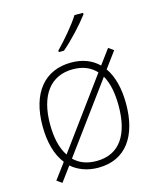

<svg xmlns="http://www.w3.org/2000/svg" viewBox="-119 -850 801 970"><g transform="rotate(-15 281.5 -364.5)"><path d="M239 -614V-606H266C315 -647 376 -714 409 -758V-766H364C336 -721 281 -657 239 -614ZM86 37 142 -39C178 -8 225 10 282 10C427 10 500 -99 500 -266C500 -344 484 -411 450 -459L512 -543L485 -562L428 -485C394 -519 346 -539 285 -539C145 -539 63 -438 63 -266C63 -182 82 -112 120 -64L59 18ZM102 -265C102 -416 167 -504 285 -504C338 -504 378 -486 406 -455L143 -96C115 -137 102 -195 102 -265ZM282 -25C232 -25 193 -40 164 -69L427 -427C451 -385 461 -330 461 -266C461 -119 405 -25 282 -25Z"/></g></svg>

Font: Noto Sans Mono SemiCondensed ExtraLight
Style: Regular
Weight: 200
Width: 4
Designer: Monotype Design Team
Foundry: Monotype Imaging Inc.
Version: Version 2.014